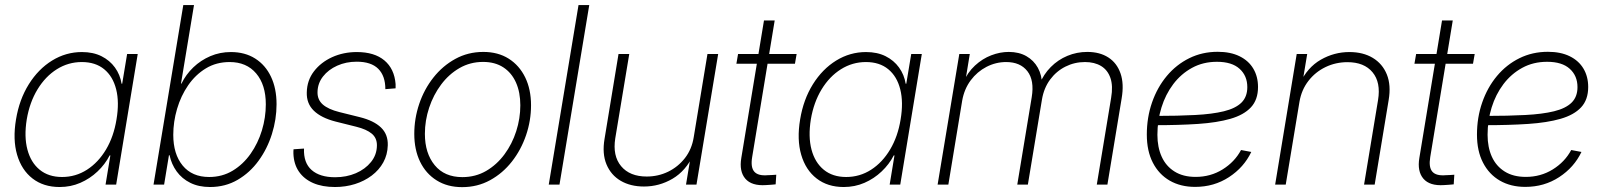

<svg xmlns="http://www.w3.org/2000/svg" viewBox="-20 -748 6493 778"><path d="M221.7 9.8Q156.2 9.8 111.8 -24.7Q67.4 -59.1 49.3 -120.8Q31.2 -182.6 44.9 -264.2Q58.1 -344.7 96.7 -406.5Q135.3 -468.3 191.2 -502.7Q247.1 -537.1 312 -537.1Q357.4 -537.1 391.1 -520.3Q424.8 -503.4 445.8 -474.4Q466.8 -445.3 472.7 -408.7H475.1L495.1 -529.3H538.1L450.7 0H407.7L427.2 -118.2H424.3Q405.8 -82 375 -53Q344.2 -23.9 305.4 -7.1Q266.6 9.8 221.7 9.8ZM231.4 -30.8Q286.6 -30.8 332.5 -60.3Q378.4 -89.8 409.7 -142.3Q440.9 -194.8 452.1 -264.2Q463.9 -333.5 450.7 -386Q437.5 -438.5 402.1 -467.5Q366.7 -496.6 311.5 -496.6Q256.8 -496.6 210.4 -467.5Q164.1 -438.5 132.1 -386Q100.1 -333.5 88.4 -264.2Q77.1 -194.3 91.1 -141.8Q105 -89.4 140.9 -60.1Q176.8 -30.8 231.4 -30.8Z M831.1 9.8Q785.2 9.8 751.2 -7.1Q717.3 -23.9 696 -53.2Q674.8 -82.5 667 -119.1H664.6L645 0H602.1L722.7 -727.5H766.1L713.4 -409.2H715.3Q733.4 -446.3 763.4 -475.1Q793.5 -503.9 832.3 -520.5Q871.1 -537.1 915.5 -537.1Q972.7 -537.1 1014.2 -510.7Q1055.7 -484.4 1078.1 -437Q1100.6 -389.6 1100.6 -325.7Q1100.6 -264.6 1081.8 -204.8Q1063 -145 1027.8 -96.7Q992.7 -48.3 942.9 -19.3Q893.1 9.8 831.1 9.8ZM827.6 -30.8Q880.4 -30.8 922.9 -56.4Q965.3 -82 995.4 -124.8Q1025.4 -167.5 1041.3 -219.7Q1057.1 -272 1057.1 -325.2Q1057.1 -404.3 1018.1 -450.4Q979 -496.6 910.6 -496.6Q856.4 -496.6 814.2 -470.9Q772 -445.3 742.4 -402.3Q712.9 -359.4 697.5 -306.9Q682.1 -254.4 682.1 -201.7Q682.1 -123.5 720.2 -77.1Q758.3 -30.8 827.6 -30.8Z M1337.4 9.8Q1286.1 9.8 1249 -6.3Q1211.9 -22.5 1191.2 -52.7Q1170.4 -83 1168.9 -126Q1168.5 -131.3 1168.9 -134.5Q1169.4 -137.7 1169.4 -143.1L1211.9 -146Q1209.5 -88.4 1242.7 -59.1Q1275.9 -29.8 1337.9 -29.8Q1383.8 -29.8 1421.9 -46.1Q1460 -62.5 1483.4 -91.6Q1506.8 -120.6 1507.3 -158.2Q1507.8 -188.5 1486.6 -206.3Q1465.3 -224.1 1423.8 -234.4L1339.8 -255.4Q1281.2 -270.5 1251.5 -299.6Q1221.7 -328.6 1223.1 -373.5Q1224.1 -422.4 1252.2 -459Q1280.3 -495.6 1325.9 -516.4Q1371.6 -537.1 1425.8 -537.1Q1497.1 -537.1 1537.6 -503.2Q1578.1 -469.2 1583 -407.2Q1583 -402.8 1583 -399.2Q1583 -395.5 1583 -390.1L1541.5 -386.7Q1541.5 -440.4 1512.7 -469.2Q1483.9 -498 1425.3 -498Q1382.3 -498 1346.4 -481.9Q1310.5 -465.8 1288.8 -438Q1267.1 -410.2 1266.6 -374.5Q1266.1 -343.8 1288.1 -324.5Q1310.1 -305.2 1355 -293.9L1437.5 -273.4Q1494.6 -259.3 1523.7 -231.4Q1552.7 -203.6 1551.3 -159.2Q1550.3 -121.1 1533.2 -90.1Q1516.1 -59.1 1486.3 -36.6Q1456.5 -14.2 1418.5 -2.2Q1380.4 9.8 1337.4 9.8Z M1852.5 10.3Q1793 10.3 1749.3 -17.1Q1705.6 -44.4 1682.1 -93Q1658.7 -141.6 1658.7 -205.6Q1658.7 -267.6 1678.7 -326.9Q1698.7 -386.2 1736.1 -433.6Q1773.4 -481 1825 -509.3Q1876.5 -537.6 1938.5 -537.6Q1998 -537.6 2041.3 -510.3Q2084.5 -482.9 2108.2 -434.3Q2131.8 -385.7 2131.8 -321.3Q2131.8 -259.3 2111.6 -200Q2091.3 -140.6 2054.2 -93.3Q2017.1 -45.9 1965.8 -17.8Q1914.6 10.3 1852.5 10.3ZM1853.5 -30.3Q1906.7 -30.3 1950 -55.4Q1993.2 -80.6 2024.2 -122.6Q2055.2 -164.6 2071.8 -216.3Q2088.4 -268.1 2088.4 -321.3Q2088.4 -374 2070.8 -413.6Q2053.2 -453.1 2019.5 -475.1Q1985.8 -497.1 1937.5 -497.1Q1885.3 -497.1 1842 -472.2Q1798.8 -447.3 1767.6 -405.5Q1736.3 -363.8 1719 -311.8Q1701.7 -259.8 1701.7 -205.6Q1701.7 -127 1741.5 -78.6Q1781.2 -30.3 1853.5 -30.3Z M2367.7 -727.5 2247.1 0H2203.6L2324.2 -727.5Z M2589.4 7.8Q2534.7 7.8 2495.1 -15.4Q2455.6 -38.6 2437.5 -82Q2419.4 -125.5 2429.7 -185.5L2486.3 -529.3H2529.8L2473.1 -187.5Q2461.9 -116.7 2496.8 -74.7Q2531.7 -32.7 2600.6 -32.7Q2647 -32.7 2687.3 -52.2Q2727.5 -71.8 2755.4 -107.4Q2783.2 -143.1 2791 -191.9L2846.7 -529.3H2890.1L2802.2 0H2759.8L2779.8 -121.1H2790Q2758.8 -55.2 2705.1 -23.7Q2651.4 7.8 2589.4 7.8Z M3208 -529.3 3201.2 -489.7H2963.9L2970.7 -529.3ZM3075.7 -665H3119.1L3027.8 -111.3Q3021 -70.3 3036.4 -52.5Q3051.8 -34.7 3090.8 -38.1Q3098.6 -38.1 3107.9 -38.8Q3117.2 -39.6 3125.5 -40L3123 -1Q3114.3 0 3103.8 0.7Q3093.3 1.5 3083.5 2Q3025.9 5.9 3000.2 -23.9Q2974.6 -53.7 2983.9 -108.4Z M3398.9 9.8Q3333.5 9.8 3289.1 -24.7Q3244.6 -59.1 3226.6 -120.8Q3208.5 -182.6 3222.2 -264.2Q3235.4 -344.7 3273.9 -406.5Q3312.5 -468.3 3368.4 -502.7Q3424.3 -537.1 3489.3 -537.1Q3534.7 -537.1 3568.4 -520.3Q3602.1 -503.4 3623 -474.4Q3644 -445.3 3649.9 -408.7H3652.3L3672.4 -529.3H3715.3L3627.9 0H3585L3604.5 -118.2H3601.6Q3583 -82 3552.2 -53Q3521.5 -23.9 3482.7 -7.1Q3443.8 9.8 3398.9 9.8ZM3408.7 -30.8Q3463.9 -30.8 3509.8 -60.3Q3555.7 -89.8 3586.9 -142.3Q3618.2 -194.8 3629.4 -264.2Q3641.1 -333.5 3627.9 -386Q3614.7 -438.5 3579.3 -467.5Q3543.9 -496.6 3488.8 -496.6Q3434.1 -496.6 3387.7 -467.5Q3341.3 -438.5 3309.3 -386Q3277.3 -333.5 3265.6 -264.2Q3254.4 -194.3 3268.3 -141.8Q3282.2 -89.4 3318.1 -60.1Q3354 -30.8 3408.7 -30.8Z M3779.3 0 3867.2 -529.3H3909.7L3890.1 -409.7L3881.8 -411.1Q3900.4 -454.6 3930.7 -482.4Q3960.9 -510.3 3996.6 -523.9Q4032.2 -537.6 4067.4 -537.6Q4108.9 -537.6 4138.9 -520.5Q4168.9 -503.4 4185.5 -473.4Q4202.1 -443.4 4202.6 -402.8L4191.9 -406.2Q4208.5 -446.8 4237.8 -476.3Q4267.1 -505.9 4305.2 -521.7Q4343.3 -537.6 4385.7 -537.6Q4436.5 -537.6 4471.2 -515.1Q4505.9 -492.7 4520.5 -450.4Q4535.2 -408.2 4524.9 -348.6L4467.3 0H4424.3L4482.4 -351.6Q4490.7 -399.9 4479.5 -432.1Q4468.3 -464.4 4441.7 -480.5Q4415 -496.6 4376.5 -496.6Q4334 -496.6 4297.1 -478Q4260.3 -459.5 4235.1 -425.5Q4210 -391.6 4202.1 -344.7L4145 0H4102.1L4160.6 -354Q4171.9 -422.4 4143.1 -459.5Q4114.3 -496.6 4057.1 -496.6Q4015.1 -496.6 3977.3 -477.1Q3939.5 -457.5 3913.3 -422.4Q3887.2 -387.2 3878.9 -340.3L3822.8 0Z M4822.8 9.3Q4763.7 9.3 4719.7 -16.1Q4675.8 -41.5 4651.4 -88.9Q4627 -136.2 4627 -202.6Q4627 -272 4648.2 -333Q4669.4 -394 4708 -440.2Q4746.6 -486.3 4799.1 -512.2Q4851.6 -538.1 4914.1 -538.1Q4966.3 -538.1 5002.9 -520Q5039.6 -502 5058.6 -469.7Q5077.6 -437.5 5077.6 -395.5Q5077.6 -343.8 5048.8 -313Q5020 -282.2 4965.8 -266.6Q4911.6 -251 4834 -245.8Q4756.3 -240.7 4658.7 -240.7L4662.6 -278.3Q4753.4 -278.3 4822.8 -282Q4892.1 -285.6 4939.2 -297.1Q4986.3 -308.6 5010.3 -332Q5034.2 -355.5 5034.2 -395Q5034.2 -440.9 5002.9 -469.2Q4971.7 -497.6 4911.1 -497.6Q4855 -497.6 4810.3 -473.1Q4765.6 -448.7 4734.1 -407Q4702.6 -365.2 4686.3 -312.3Q4669.9 -259.3 4669.9 -201.7Q4669.9 -151.4 4687.3 -113Q4704.6 -74.7 4739.3 -53Q4773.9 -31.2 4824.7 -31.2Q4885.3 -31.2 4934.1 -61.5Q4982.9 -91.8 5008.8 -140.1L5050.3 -132.3Q5020.5 -69.8 4960 -30.3Q4899.4 9.3 4822.8 9.3Z M5245.6 -335.9 5189.9 0H5147L5234.4 -529.3H5276.9L5256.8 -408.2L5246.6 -409.2Q5277.8 -475.1 5332 -506.1Q5386.2 -537.1 5447.8 -537.1Q5503.4 -537.1 5542.7 -513.4Q5582 -489.7 5599.6 -446.3Q5617.2 -402.8 5606.9 -342.3L5550.3 0H5507.3L5564 -342.8Q5575.7 -414.1 5541.7 -455.1Q5507.8 -496.1 5439.9 -496.1Q5392.6 -496.1 5351.3 -476.3Q5310.1 -456.5 5282 -420.4Q5253.9 -384.3 5245.6 -335.9Z M5955.6 -529.3 5948.7 -489.7H5711.4L5718.3 -529.3ZM5823.2 -665H5866.7L5775.4 -111.3Q5768.6 -70.3 5783.9 -52.5Q5799.3 -34.7 5838.4 -38.1Q5846.2 -38.1 5855.5 -38.8Q5864.7 -39.6 5873 -40L5870.6 -1Q5861.8 0 5851.3 0.7Q5840.8 1.5 5831.1 2Q5773.4 5.9 5747.8 -23.9Q5722.2 -53.7 5731.4 -108.4Z M6160.6 9.3Q6101.6 9.3 6057.6 -16.1Q6013.7 -41.5 5989.3 -88.9Q5964.8 -136.2 5964.8 -202.6Q5964.8 -272 5986.1 -333Q6007.3 -394 6045.9 -440.2Q6084.5 -486.3 6137 -512.2Q6189.5 -538.1 6252 -538.1Q6304.2 -538.1 6340.8 -520Q6377.4 -502 6396.5 -469.7Q6415.5 -437.5 6415.5 -395.5Q6415.5 -343.8 6386.7 -313Q6357.9 -282.2 6303.7 -266.6Q6249.5 -251 6171.9 -245.8Q6094.2 -240.7 5996.6 -240.7L6000.5 -278.3Q6091.3 -278.3 6160.6 -282Q6230 -285.6 6277.1 -297.1Q6324.2 -308.6 6348.1 -332Q6372.1 -355.5 6372.1 -395Q6372.1 -440.9 6340.8 -469.2Q6309.6 -497.6 6249 -497.6Q6192.9 -497.6 6148.2 -473.1Q6103.5 -448.7 6072 -407Q6040.5 -365.2 6024.2 -312.3Q6007.8 -259.3 6007.8 -201.7Q6007.8 -151.4 6025.1 -113Q6042.5 -74.7 6077.1 -53Q6111.8 -31.2 6162.6 -31.2Q6223.1 -31.2 6272 -61.5Q6320.8 -91.8 6346.7 -140.1L6388.2 -132.3Q6358.4 -69.8 6297.9 -30.3Q6237.3 9.3 6160.6 9.3Z"/></svg>

Font: Inter 24pt ExtraLight
Style: Italic
Weight: 250
Italic angle: -9.3988°
Version: Version 4.001;git-66647c0bb